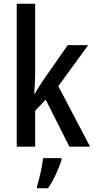

<svg xmlns="http://www.w3.org/2000/svg" viewBox="-20 -780 502 1021"><path d="M167 -392V-760H69V0H167V-191L223 -250L349 0H459L290 -322L449 -540H340L209 -352C195 -332 178 -304 165 -282H162C165 -317 167 -356 167 -392ZM307 71V61H209C205 102 189 174 177 209V221H235C265 179 293 117 307 71Z"/></svg>

Font: Noto Sans Thai Cond Med
Style: Regular
Weight: 500
Width: 3
Designer: Monotype Design Team
Foundry: Monotype Imaging Inc.
Version: Version 2.002